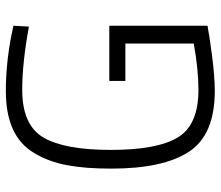

<svg xmlns="http://www.w3.org/2000/svg" viewBox="-69 -676 755 657"><g transform="rotate(-90 308.5 -347.5)"><path d="M360 -296V-351H549V-15Q520 -9 447 0.5Q374 10 326 10Q176 10 118 -78Q60 -166 60 -345Q60 -434 72 -497Q84 -560 114 -609Q171 -705 325 -705Q419 -705 516 -686L549 -679L546 -626Q421 -649 330 -649Q209 -649 166.5 -576.5Q124 -504 124 -346Q124 -188 166.5 -117Q209 -46 329 -46Q400 -46 488 -62V-296Z"/></g></svg>

Font: Titillium Web
Style: Light
Weight: 300
Version: Version 1.001;PS 57.000;hotconv 1.0.70;makeotf.lib2.5.55311